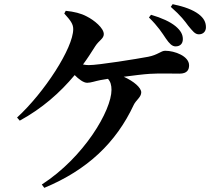

<svg xmlns="http://www.w3.org/2000/svg" viewBox="-20 -849 1040 923"><path d="M778 -663C794 -640 807 -626 824 -626C846 -626 859 -639 859 -661C859 -683 849 -702 824 -723C797 -745 757 -763 706 -778L696 -765C740 -722 759 -691 778 -663ZM885 -725C906 -700 917 -684 936 -684C957 -684 970 -698 970 -718C970 -742 960 -762 935 -781C907 -802 867 -817 810 -829L801 -816C851 -772 868 -748 885 -725ZM193 54C400 -32 538 -163 623 -345C634 -368 659 -382 659 -405C659 -427 624 -458 575 -480C621 -486 668 -492 699 -494C748 -497 805 -495 843 -495C880 -495 889 -514 889 -535C889 -579 820 -605 774 -605C754 -605 739 -585 692 -576C639 -566 454 -536 407 -536C398 -536 389 -537 379 -539C400 -567 419 -597 438 -627C456 -655 479 -663 479 -685C479 -714 433 -752 397 -770C369 -785 336 -793 296 -797L289 -784C320 -750 332 -733 332 -709C332 -618 193 -404 62 -284L75 -269C183 -328 268 -403 339 -488C358 -469 381 -451 399 -451C417 -451 437 -459 463 -464L499 -470C511 -457 516 -440 516 -417C516 -318 384 -93 181 38Z"/></svg>

Font: Noto Serif CJK KR
Style: Bold
Weight: 700
Designer: Ryoko NISHIZUKA 西塚涼子 (kana & ideographs); Frank Grießhammer (Latin, Greek & Cyrillic); Wenlong ZHANG 张文龙 (bopomofo); San
Foundry: Adobe
Version: Version 2.001;hotconv 1.1.0;makeotfexe 2.6.0